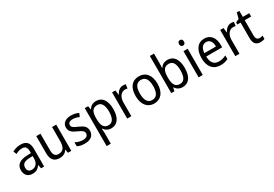

<svg xmlns="http://www.w3.org/2000/svg" viewBox="55 -1961 4853 3402"><g transform="rotate(-30 2481.5 -260.0)"><path d="M261 -546C197 -546 138 -528 93 -502L120 -438C162 -460 206 -476 253 -476C316 -476 349 -443 349 -357V-324L269 -321C117 -316 42 -256 42 -149C42 -49 101 10 193 10C270 10 312 -17 352 -75H355L370 0H433V-364C433 -486 380 -546 261 -546ZM281 -260 349 -263V-213C349 -111 293 -59 216 -59C164 -59 130 -87 130 -149C130 -218 170 -256 281 -260Z M989 -536H904V-255C904 -129 869 -63 767 -63C699 -63 667 -106 667 -195V-536H581V-186C581 -56 636 10 753 10C815 10 873 -16 903 -71H908L920 0H989Z M1454 -147C1454 -231 1401 -268 1312 -307C1223 -346 1193 -364 1193 -409C1193 -449 1228 -475 1290 -475C1335 -475 1378 -462 1417 -443L1447 -511C1402 -533 1352 -546 1294 -546C1185 -546 1111 -494 1111 -405C1111 -319 1167 -284 1258 -243C1346 -205 1371 -181 1371 -140C1371 -92 1337 -62 1263 -62C1207 -62 1149 -82 1112 -104V-23C1149 -2 1197 10 1263 10C1381 10 1454 -44 1454 -147Z M1807 -546C1734 -546 1689 -514 1658 -463H1654L1642 -536H1573V240H1658V13C1658 -11 1655 -45 1653 -69H1658C1687 -24 1736 10 1808 10C1928 10 2004 -88 2004 -269C2004 -454 1928 -546 1807 -546ZM1790 -474C1877 -474 1916 -398 1916 -269C1916 -142 1876 -62 1792 -62C1693 -62 1658 -132 1658 -268V-286C1659 -413 1696 -474 1790 -474Z M2357 -546C2293 -546 2245 -501 2215 -441H2211L2200 -536H2132V0H2217V-284C2217 -391 2278 -465 2351 -465C2368 -465 2388 -462 2403 -458L2414 -540C2397 -544 2376 -546 2357 -546Z M2907 -269C2907 -448 2818 -546 2684 -546C2541 -546 2460 -446 2460 -269C2460 -95 2548 10 2682 10C2824 10 2907 -95 2907 -269ZM2548 -269C2548 -400 2589 -473 2683 -473C2777 -473 2819 -400 2819 -269C2819 -138 2777 -62 2684 -62C2590 -62 2548 -138 2548 -269Z M3119 -563V-760H3034V0H3098L3113 -68H3119C3149 -21 3197 10 3269 10C3389 10 3465 -86 3465 -268C3465 -451 3389 -545 3268 -545C3196 -545 3149 -514 3119 -465H3115C3116 -490 3119 -527 3119 -563ZM3251 -473C3337 -473 3377 -405 3377 -269C3377 -132 3336 -62 3253 -62C3153 -62 3119 -131 3119 -263V-273C3119 -401 3150 -473 3251 -473Z M3637 -738C3607 -738 3586 -720 3586 -681C3586 -644 3607 -625 3637 -625C3665 -625 3686 -644 3686 -681C3686 -719 3665 -738 3637 -738ZM3678 -536H3593V0H3678Z M4020 -546C3888 -546 3807 -443 3807 -264C3807 -94 3893 10 4040 10C4103 10 4148 -1 4197 -25V-100C4147 -75 4103 -63 4046 -63C3949 -63 3896 -127 3894 -252H4220V-306C4220 -447 4147 -546 4020 -546ZM4019 -476C4098 -476 4133 -409 4133 -320H3895C3903 -421 3946 -476 4019 -476Z M4569 -546C4505 -546 4457 -501 4427 -441H4423L4412 -536H4344V0H4429V-284C4429 -391 4490 -465 4563 -465C4580 -465 4600 -462 4615 -458L4626 -540C4609 -544 4588 -546 4569 -546Z M4878 -62C4833 -62 4807 -92 4807 -153V-468H4938V-536H4807V-659H4754L4724 -541L4655 -511V-468H4722V-148C4722 -30 4780 10 4859 10C4890 10 4924 3 4944 -6V-73C4927 -67 4901 -62 4878 -62Z"/></g></svg>

Font: Noto Sans Sinhala UI SemiCondensed
Style: Regular
Weight: 400
Width: 4
Designer: Jelle Bosma - Monotype Design Team
Foundry: Monotype Imaging Inc.
Version: Version 2.006